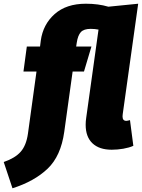

<svg xmlns="http://www.w3.org/2000/svg" viewBox="-111 -784 762 1031"><path d="M587 -139 605 -1Q583 9 551.5 14.5Q520 20 489 20Q422 20 385.5 -14.5Q349 -49 349 -114Q349 -133 352 -152L418 -625Q398 -629 376 -629Q339 -629 323 -611.5Q307 -594 301 -554L298 -534H380L340 -400H279L234 -76Q216 54 144.5 122Q73 190 -44 227L-91 86Q-30 65 0 31Q30 -3 39 -66L85 -400H15L33 -534H104L108 -566Q120 -653 182.5 -708.5Q245 -764 350 -764Q417 -764 471 -748L631 -764L548 -171Q547 -167 547 -159Q547 -135 567 -135Q573 -135 587 -139Z"/></svg>

Font: Fira Sans Black
Style: Italic
Weight: 900
Italic angle: -8°
Designer: Carrois Corporate & Edenspiekermann AG
Foundry: Carrois Corporate GbR & Edenspiekermann AG
Version: Version 4.203